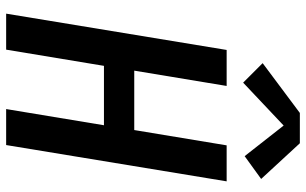

<svg xmlns="http://www.w3.org/2000/svg" viewBox="-210 -810 1019 640"><g transform="rotate(90 300.0 -489.5)"><path d="M25 0 146 -735H266L215 -427H413L464 -735H584L463 0H343L397 -326H199L145 0ZM255 -790 190 -855 356 -979H457L576 -850L500 -795L398 -925Z"/></g></svg>

Font: Iosevka SS04 Extended Oblique
Style: Bold
Weight: 700
Width: 7
Italic angle: -9°
Monospace: yes
Designer: Belleve Invis
Foundry: Belleve Invis
Version: Version 19.0.0; ttfautohint (v1.8.4)